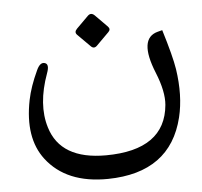

<svg xmlns="http://www.w3.org/2000/svg" viewBox="-48 -477 763 724"><g transform="rotate(-5 334.0 -114.5)"><path d="M335.9 -419.9 381.3 -374Q392.1 -363.3 381.8 -353L334 -305.2Q322.3 -293.9 311 -305.2L263.7 -352.5Q252.4 -363.3 265.1 -376L309.6 -420.4Q322.3 -433.1 335.9 -419.9ZM623.5 -191.4Q638.7 -90.3 619.1 -9.3Q569.3 195.3 332.5 198.7Q174.8 200.7 99.1 101.6Q35.2 18.1 63.5 -123.5Q73.7 -173.8 101.1 -232.4Q114.7 -262.7 132.3 -257.3Q150.4 -252.4 137.7 -218.3Q95.7 -103 123 -14.6Q160.6 109.9 332.5 109.4Q556.6 108.4 571.8 -60.5Q576.2 -110.8 546.4 -184.1Q491.7 -318.4 567.4 -337.9L584.5 -342.3Q615.7 -241.2 623.5 -191.4Z"/></g></svg>

Font: Gandom WOL
Style: WOL
Weight: 400
Foundry: DejaVu fonts team - Redesigned by Saber Rastikerdar - Based on Samim Font
Version: Version 0.8